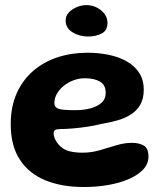

<svg xmlns="http://www.w3.org/2000/svg" viewBox="-20 -693 636 752"><path d="M308 39.5Q221.5 39.5 157.2 13Q93 -13.5 57.5 -68Q22 -122.5 22 -206.5Q22 -275.5 45.5 -327.8Q69 -380 110.2 -415.5Q151.5 -451 206 -468.8Q260.5 -486.5 322 -486.5Q364 -486.5 403.5 -478.8Q443 -471 474.5 -453.8Q506 -436.5 524.5 -408.8Q543 -381 543 -341.5Q543 -306.5 529.5 -283Q516 -259.5 492.8 -244.8Q469.5 -230 439.8 -221.5Q410 -213 376.5 -207.5Q356 -202 325.5 -197.2Q295 -192.5 265.5 -190Q236 -187.5 217 -187.5Q202 -187.5 196 -183.8Q190 -180 190 -170Q190 -161 195 -149.2Q200 -137.5 209.5 -127Q226 -108 248.8 -101.5Q271.5 -95 304 -95Q338 -95 371.2 -104.8Q404.5 -114.5 435.8 -124Q467 -133.5 496.5 -133.5Q526 -133.5 543.8 -122.5Q561.5 -111.5 561.5 -79.5Q561.5 -51.5 541 -29.5Q520.5 -7.5 485.2 8Q450 23.5 404.2 31.5Q358.5 39.5 308 39.5ZM276 -261.5Q305 -261.5 332 -268Q359 -274.5 376.5 -289.5Q394 -304.5 394 -329.5Q394 -360 371.8 -373.2Q349.5 -386.5 312.5 -386.5Q290 -386.5 268.8 -378.8Q247.5 -371 230.5 -357.5Q213.5 -344 203.2 -326.5Q193 -309 193 -289Q193 -276.5 201.5 -270.8Q210 -265 228.5 -263.2Q247 -261.5 276 -261.5ZM324.5 -550Q291 -550 264 -566.5Q237 -583 237 -613.5Q237 -630.5 249.5 -644Q262 -657.5 281 -665.2Q300 -673 319 -673Q339.5 -673 358.5 -663.8Q377.5 -654.5 389.2 -638.8Q401 -623 401 -603.5Q401 -574 378.8 -562Q356.5 -550 324.5 -550Z"/></svg>

Font: Gluten Thin SemiBold
Style: Regular
Weight: 600
Version: Version 1.300